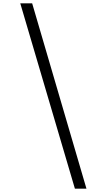

<svg xmlns="http://www.w3.org/2000/svg" viewBox="-20 -960 643 1146"><path d="M427 166 101 -940H172L496 166Z"/></svg>

Font: A Bank Premium Light
Style: Regular
Weight: 300
Designer: Ninad Kale (Devanagari), Jonny Pinhorn (Latin), Htun Naung (Myanmar)
Foundry: Indian Type Foundry
Version: 4.004